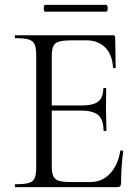

<svg xmlns="http://www.w3.org/2000/svg" viewBox="-20 -770 577 790"><path d="M462 0H43Q41 0 41 -6Q41 -12 43 -12Q80 -12 98 -17Q116 -22 122.5 -37Q129 -52 129 -81V-544Q129 -573 122.5 -587.5Q116 -602 98 -607.5Q80 -613 43 -613Q41 -613 41 -619Q41 -625 43 -625H445Q454 -625 454 -616L456 -493Q456 -490 450.5 -489.5Q445 -489 445 -492Q442 -546 412.5 -575Q383 -604 336 -604H275Q241 -604 223.5 -599Q206 -594 199.5 -580Q193 -566 193 -539V-85Q193 -59 199.5 -45Q206 -31 222.5 -26Q239 -21 272 -21H352Q400 -21 432.5 -55.5Q465 -90 475 -149Q475 -152 481 -151Q487 -150 487 -147Q483 -121 480.5 -84Q478 -47 478 -15Q478 0 462 0ZM406 -233Q406 -277 384.5 -296Q363 -315 313 -315H163V-336H316Q364 -336 384.5 -352.5Q405 -369 405 -406Q405 -408 411 -408Q417 -408 417 -406Q417 -376 416.5 -359.5Q416 -343 416 -325Q416 -302 417 -280Q418 -258 418 -233Q418 -231 412 -231Q406 -231 406 -233ZM166 -722Q162 -722 160.5 -729Q159 -736 160.5 -743Q162 -750 166 -750H417Q421 -750 422.5 -743Q424 -736 422.5 -729Q421 -722 417 -722Z"/></svg>

Font: Cormorant Garamond Light
Style: Regular
Weight: 400
Version: Version 4.001